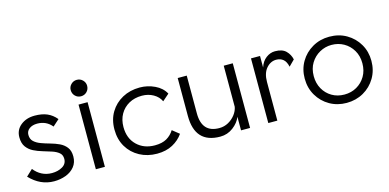

<svg xmlns="http://www.w3.org/2000/svg" viewBox="-64 -996 2743 1354"><g transform="rotate(-15 1307.5 -319.0)"><path d="M197 6Q97 6 20 -75L67 -119Q91 -88 124 -71Q157 -54 197 -54Q241 -54 273.5 -73Q306 -92 306 -129Q306 -158 286.5 -174Q267 -190 237 -200Q207 -210 172.5 -220Q138 -230 108 -245Q78 -260 58.5 -286.5Q39 -313 39 -357Q39 -411 80 -444Q121 -477 182 -477Q235 -477 272.5 -461Q310 -445 339 -410L292 -368Q251 -418 185 -418Q150 -418 127.5 -401.5Q105 -385 105 -357Q105 -326 124.5 -308Q144 -290 174 -279Q204 -268 238.5 -258.5Q273 -249 303 -235Q333 -221 352.5 -196Q372 -171 372 -129Q372 -85 347.5 -54.5Q323 -24 283 -9Q243 6 197 6Z M502 0V-472H568V0ZM535 -524Q510 -524 492.5 -541.5Q475 -559 475 -585Q475 -609 492.5 -626.5Q510 -644 535 -644Q560 -644 577.5 -626.5Q595 -609 595 -585Q595 -559 577.5 -541.5Q560 -524 535 -524Z M949 6Q879 6 822.5 -24.5Q766 -55 733.5 -109.5Q701 -164 701 -237Q701 -308 733.5 -362Q766 -416 822 -446.5Q878 -477 949 -477Q1006 -477 1058 -452.5Q1110 -428 1134 -383L1085 -340Q1069 -375 1032 -396Q995 -417 949 -417Q895 -417 854 -394Q813 -371 790 -330.5Q767 -290 767 -237Q767 -154 818 -104.5Q869 -55 949 -55Q1002 -55 1035.5 -74.5Q1069 -94 1090 -128L1140 -88Q1111 -46 1063 -20Q1015 6 949 6Z M1628 -472V0H1562V-99Q1546 -58 1504.5 -26.5Q1463 5 1410 5Q1226 5 1226 -195V-472H1292V-196Q1292 -55 1419 -55Q1455 -55 1485.5 -72Q1516 -89 1536.5 -116Q1557 -143 1562 -172V-472Z M1761 0V-472H1827V-388Q1841 -431 1871.5 -454Q1902 -477 1937 -477Q1990 -477 2016.5 -450.5Q2043 -424 2051 -387L2009 -345Q2001 -383 1980.5 -400Q1960 -417 1930 -417Q1888 -417 1857.5 -381.5Q1827 -346 1827 -282V0Z M2333 6Q2265 6 2210 -25.5Q2155 -57 2122.5 -112Q2090 -167 2090 -236Q2090 -304 2122 -358.5Q2154 -413 2209.5 -445Q2265 -477 2333 -477Q2403 -477 2458 -445Q2513 -413 2545 -358.5Q2577 -304 2577 -236Q2577 -167 2544.5 -112Q2512 -57 2456.5 -25.5Q2401 6 2333 6ZM2333 -55Q2383 -55 2423 -78Q2463 -101 2487 -141.5Q2511 -182 2511 -236Q2511 -290 2486.5 -331Q2462 -372 2422 -394.5Q2382 -417 2333 -417Q2287 -417 2246.5 -394.5Q2206 -372 2181 -331.5Q2156 -291 2156 -236Q2156 -184 2179 -143Q2202 -102 2242 -78.5Q2282 -55 2333 -55Z"/></g></svg>

Font: Lil Grotesk
Style: Regular
Weight: 400
Designer: Bastien Sozeau
Foundry: NBR — Bastien Sozeau
Version: Version 4.002; ttfautohint (v1.8.4.7-5d5b)